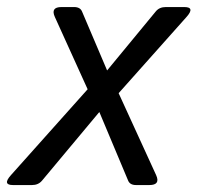

<svg xmlns="http://www.w3.org/2000/svg" viewBox="-59 -533 569 553"><path d="M-21.5 0Q-53.2 0 -27.3 -28.8L193.4 -275.9L99.1 -483.9Q85.9 -512.7 118.2 -512.7H154.3Q171.9 -512.7 177.2 -500L249.5 -330.1L389.6 -500Q399.9 -512.7 418.5 -512.7H471.7Q503.9 -512.7 478 -483.9L282.7 -264.6L390.6 -28.8Q403.8 0 371.1 0H333Q315.4 0 310.1 -12.7L227.1 -210.4L62 -12.7Q51.3 0 33.2 0Z"/></svg>

Font: Istok Web
Style: Italic
Weight: 400
Italic angle: -13°
Designer: Andrey V. Panov
Foundry: Andrey V. Panov
Version: Version 1.0.2g